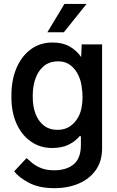

<svg xmlns="http://www.w3.org/2000/svg" viewBox="-20 -774 607 1000"><path d="M39.4 -267V-277Q39.4 -358 66.1 -420.1Q92.7 -482.2 140.8 -517.4Q188.9 -552.6 253.6 -552.6Q306.1 -552.6 342.3 -532.1Q378.6 -511.7 402.7 -476.9L405.5 -542.6H511.7V-1.1Q511.7 65 479.2 111.3Q446.7 157.7 390.6 181.8Q334.5 206 263.8 206Q182.9 206 130.5 177.9Q78.1 149.9 53.6 118.6L118.3 49.4Q130.7 61.1 149.1 76Q167.6 90.9 195 101.9Q222.3 112.9 262.1 112.9Q325.3 112.9 362.9 82.4Q400.6 51.8 401.3 -16V-63.2L396.3 -66.4Q371.8 -36.9 336.5 -20.1Q301.1 -3.2 252.1 -3.2Q188.9 -3.2 141 -36.8Q93 -70.3 66.2 -129.8Q39.4 -189.3 39.4 -267ZM150.6 -277V-267Q150.6 -219.5 165.1 -181.1Q179.7 -142.8 208.5 -120.2Q237.2 -97.7 279.8 -97.7Q317.5 -97.7 344.5 -116.1Q371.4 -134.6 387.1 -163.4Q402.7 -192.1 406.2 -222.7Q409.8 -240.4 409.8 -267.8Q409.8 -295.1 406.2 -314.3Q404.1 -346.6 389.7 -378.9Q375.4 -411.2 348.9 -432.9Q322.4 -454.5 284.1 -454.5Q237.9 -454.5 208.5 -430Q179 -405.5 164.8 -365.2Q150.6 -324.9 150.6 -277ZM226.6 -605.8 315.7 -753.6H430.8L312.5 -605.8Z"/></svg>

Font: Interface Medium
Style: Regular
Weight: 500
Designer: Rasmus Andersson
Foundry: rsms
Version: Version 1.8